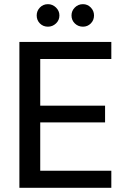

<svg xmlns="http://www.w3.org/2000/svg" viewBox="-20 -901 610 921"><path d="M73 0V-700H514V-618H173V-394H484V-314H173V-82H514V0ZM210 -773Q187 -773 171.5 -788.5Q156 -804 156 -827Q156 -849 171.5 -865Q187 -881 210 -881Q232 -881 248.5 -865Q265 -849 265 -827Q265 -804 248.5 -788.5Q232 -773 210 -773ZM378 -773Q355 -773 339 -788.5Q323 -804 323 -827Q323 -849 339 -865Q355 -881 378 -881Q400 -881 415.5 -865Q431 -849 431 -827Q431 -804 415.5 -788.5Q400 -773 378 -773Z"/></svg>

Font: DM Sans 17pt Medium
Style: Regular
Weight: 500
Version: Version 4.004;gftools[0.9.30]